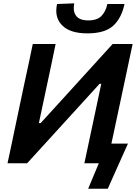

<svg xmlns="http://www.w3.org/2000/svg" viewBox="-20 -976 826 1148"><path d="M502.5 -776.5Q399 -776.5 352 -824Q316.5 -859.5 316.5 -912.5Q316.5 -931 321 -952L424 -956Q421 -940.5 421 -927.5Q421 -900 435 -881.5Q455.5 -854 508 -854Q561 -854 586.8 -880.8Q612.5 -907.5 622 -952H724.5Q706.5 -867.5 656.8 -822Q607 -776.5 502.5 -776.5ZM25 0Q37.5 -58 49 -112Q60 -166 74.5 -234L125 -473.5Q140 -542 151.8 -597.5Q163.5 -653 176 -713H312.5Q300.5 -654.5 289 -599.5Q277 -544 262.5 -475L212.5 -240H223L389 -422Q453 -492.5 518.5 -564.5L653.5 -713H773Q760 -654 748.5 -598Q736.5 -542 722 -473L671 -234Q664 -201.5 658 -173Q652 -144.5 646 -117.5H745Q729.5 -83 714 -48Q698.5 -13 683.5 20Q669 52 654 86Q639 120 624.5 152.5H507L571 0H484.5Q497 -58 508.5 -112.5Q520 -166.5 534 -232.5L585.5 -475H575.5L405.5 -288.5Q328.5 -204 265.2 -134.5Q202 -65 142.5 0Z"/></svg>

Font: Heraclito SemiBold
Style: Italic
Weight: 600
Italic angle: -12°
Designer: Kostas Bartsokas (font) & Cristiano Sobral (main changes)
Foundry: Kostas Bartsokas (font) & Cristiano Sobral (main changes)
Version: Version 1.00;July 8, 2020;FontCreator 13.0.0.2655 64-bit